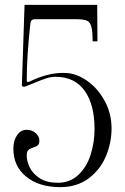

<svg xmlns="http://www.w3.org/2000/svg" viewBox="-20 -760 514 790"><path d="M35 -148Q35 -182 50.5 -204Q66 -226 90 -226Q111 -226 126.5 -212.5Q142 -199 142 -182Q142 -168 136 -162.5Q130 -157 117 -153Q104 -149 97 -143Q90 -137 90 -120Q90 -96 103 -70Q116 -44 144.5 -26Q173 -8 218 -8Q268 -8 302.5 -40.5Q337 -73 353 -124Q369 -175 369 -229Q369 -330 328 -387Q287 -444 208 -444Q191 -444 171.5 -438Q152 -432 119 -418L84 -404Q82 -403 79 -403Q70 -403 70 -410L81 -740H380L381 -590H361Q361 -633 355.5 -651.5Q350 -670 336.5 -675.5Q323 -681 293 -681H248H127Q114 -681 110 -676.5Q106 -672 105 -664Q90 -529 90 -427Q90 -424 93.5 -423Q97 -422 101 -424Q175 -460 238 -460Q258 -460 268 -458Q309 -451 348.5 -420Q388 -389 413.5 -339.5Q439 -290 439 -232Q439 -172 415.5 -116.5Q392 -61 344 -25.5Q296 10 228 10Q141 10 88 -33Q35 -76 35 -148Z"/></svg>

Font: Viaoda Libre
Style: Regular
Weight: 400
Designer: Gydient
Version: Version 2.000